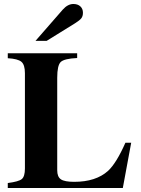

<svg xmlns="http://www.w3.org/2000/svg" viewBox="-20 -943 707 963"><path d="M158 -738 295 -895Q320 -923 348 -923Q370 -923 383 -911Q396 -899 396 -879Q396 -862 388 -851.5Q380 -841 356 -826L214 -738ZM638 -227 596 0H19V-25Q74 -32 89.5 -45Q105 -58 105 -98V-576Q105 -618 87.5 -633Q70 -648 19 -651V-676H367V-652Q302 -649 284.5 -632Q267 -615 267 -553V-89Q267 -56 285.5 -43.5Q304 -31 352 -31Q461 -31 522 -86Q564 -125 609 -227Z"/></svg>

Font: STIX
Style: Bold
Weight: 700
Designer: MicroPress Inc., with final additions and corrections provided by Coen Hoffman, Elsevier (retired)
Version: Version 1.1.1